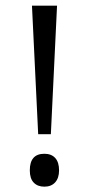

<svg xmlns="http://www.w3.org/2000/svg" viewBox="-20 -663 322 695"><path d="M186.5 -642.6 164.1 -177.2H118.2L95.7 -642.6ZM140.6 12.7Q116.2 12.7 102.1 -2Q87.9 -16.6 87.9 -46.4Q87.9 -106.4 140.6 -106.4Q166 -106.4 179.9 -91.1Q193.8 -75.7 193.8 -46.4Q193.8 -18.6 179.7 -2.9Q165.5 12.7 140.6 12.7Z"/></svg>

Font: Khula Regular
Style: Regular
Weight: 400
Designer: Erin McLaughlin, Steve Matteson
Version: Version 1.000;PS 1.0;hotconv 1.0.72;makeotf.lib2.5.5900